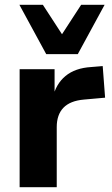

<svg xmlns="http://www.w3.org/2000/svg" viewBox="-20 -782 466 802"><path d="M62 0V-493H208V-372H200Q213 -431 253.5 -464.5Q294 -498 361 -502L409 -506L419 -374L330 -366Q273 -361 245 -332Q217 -303 217 -251V0ZM173 -556 61 -762H159L239 -639L319 -762H417L305 -556Z"/></svg>

Font: Nunito Sans 11pt ExtraBold
Style: Regular
Weight: 800
Version: Version 3.101;gftools[0.9.27]